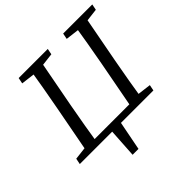

<svg xmlns="http://www.w3.org/2000/svg" viewBox="-218 -854 1236 1236"><g transform="rotate(-45 400.0 -236.0)"><path d="M16.5 0H161.2L170.4 -55.4H152.1L24.6 -40.4L16.5 0ZM100.3 0H190.1C206.1 -103 224.1 -207 243.1 -310L311.1 -669.7H222.3C206.3 -566.7 187.3 -462.7 168.3 -359.7L100.3 0ZM123.4 0H536.2L544 -46.3H133.2L123.4 0ZM299.1 198.2H352.6L397.1 -30.2H313.3L299.1 198.2ZM505.2 0H594.9C610.9 -103 628.9 -207 648 -310L715.9 -669.7H626.2C610.1 -566.7 592.1 -462.7 573.1 -359.7L505.2 0ZM546.8 0H686.5L694.6 -40.4L575.2 -55.4H556.9L546.8 0ZM121.6 -629.3 243.2 -614.3H262.4L386.6 -629.3L394.7 -669.7H129.7L121.6 -629.3ZM526.7 -629.3 648 -614.3H667.3L791.7 -629.3L799.8 -669.7H534.7L526.7 -629.3Z"/></g></svg>

Font: Source Serif Variable
Style: Italic
Weight: 389
Italic angle: -12°
Designer: Frank Grießhammer
Foundry: Adobe Systems Incorporated
Version: Version 3.001;hotconv 1.0.111;makeotfexe 2.5.65597